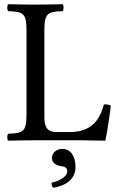

<svg xmlns="http://www.w3.org/2000/svg" viewBox="-20 -667 568 913"><path d="M277 41C248 41 227 60 227 84C227 111 252 120 269 123C287 125 300 129 300 149C300 167 274 191 225 202C225 211 227 220 233 226C290 217 339 187 339 127C339 75 315 41 277 41ZM149 0H361.7C389 0 481 2 481 2C491 -48 501 -113 507 -165C497.2 -169.7 486.4 -171.8 474 -170C454 -98 417 -39 311 -39H248C209 -39 191 -58 191 -109V-523C191 -606 208 -611 278 -614C284 -620 284 -641 278 -647C233 -646 186.1 -645 148 -645C111.9 -645 65 -646 19 -647C13 -641 13 -620 19 -614C89 -611 106 -606 106 -523V-122C106 -39 89 -34 19 -31C13 -25 13 -4 19 2C58 1 115.3 0 149 0Z"/></svg>

Font: Libertinus Serif
Style: Regular
Weight: 400
Designer: Philipp H. Poll
Foundry: Khaled Hosny
Version: Version 6.2